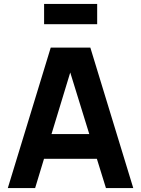

<svg xmlns="http://www.w3.org/2000/svg" viewBox="-20 -964 723 984"><path d="M478 -840V-944H206V-840ZM160 0 205.5 -150H476.5L523 0H663L443 -720H240L20 0ZM244 -277 340 -592.5 437.5 -277Z"/></svg>

Font: Manrope ExtraBold
Style: Regular
Weight: 800
Designer: Mikhail Sharanda
Foundry: Mikhail Sharanda
Version: Version 4.505